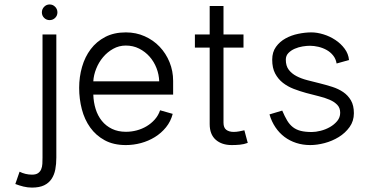

<svg xmlns="http://www.w3.org/2000/svg" viewBox="-20 -643 1658 862"><path d="M237.8 -587.4Q237.8 -572.8 227.5 -562.7Q217.3 -552.7 202.6 -552.7Q188.5 -552.7 178.2 -562.7Q168 -572.8 168 -587.4Q168 -602.1 178.2 -612.5Q188.5 -623 202.6 -623Q217.3 -623 227.5 -612.5Q237.8 -602.1 237.8 -587.4ZM232.9 64.5Q232.9 93.3 228.3 117.7Q223.6 142.1 211.4 160.4Q199.2 178.7 178 189Q156.7 199.2 123.5 199.2Q104.5 199.2 85.4 194.6Q66.4 189.9 48.8 183.1L67.9 127.9Q80.6 134.3 94.7 137.7Q108.9 141.1 123.5 141.1Q141.1 141.1 150.6 134.5Q160.2 127.9 164.8 117.2Q169.4 106.4 170.2 92.5Q170.9 78.6 170.9 64.5V-488.3H232.9Z M755.4 -131.8Q746.6 -97.7 725.3 -71.5Q704.1 -45.4 675.3 -27.6Q646.5 -9.8 612.8 -0.7Q579.1 8.3 544.9 8.3Q489.7 8.3 450.2 -13.2Q410.6 -34.7 385 -70.6Q359.4 -106.4 347.4 -152.6Q335.4 -198.7 335.4 -248.5Q335.4 -297.9 348.4 -342.8Q361.3 -387.7 387.2 -422.1Q413.1 -456.5 452.4 -477.1Q491.7 -497.6 544.9 -497.6Q590.8 -497.6 629.6 -480.2Q668.5 -462.9 696.8 -433.1Q725.1 -403.3 741.2 -363.8Q757.3 -324.2 757.3 -279.8V-218.3H398.9Q399.9 -184.1 409.4 -153.6Q418.9 -123 437.3 -100.3Q455.6 -77.6 482.7 -64.5Q509.8 -51.3 545.4 -51.3Q569.8 -51.3 593.8 -57.6Q617.7 -64 638.2 -76.2Q658.7 -88.4 674.8 -106.4Q690.9 -124.5 698.7 -147.9ZM694.8 -277.8Q693.8 -308.6 682.6 -337.4Q671.4 -366.2 651.6 -388.7Q631.8 -411.1 604.7 -424.8Q577.6 -438.5 544.9 -438.5Q514.2 -438.5 488 -423.8Q461.9 -409.2 442.6 -386.2Q423.3 -363.3 411.9 -334.5Q400.4 -305.7 398.9 -277.8Z M1092.3 -1.5Q1075.2 4.9 1056.9 6.6Q1038.6 8.3 1020.5 8.3Q975.6 8.3 948.5 -15.6Q921.4 -39.6 921.4 -85.9V-429.2H855V-488.3H921.4V-616.2H983.4V-488.3H1073.2V-429.2H983.4V-92.3Q983.4 -69.8 995.8 -60.3Q1008.3 -50.8 1029.3 -50.8Q1041 -50.8 1053.7 -53.2Q1066.4 -55.7 1077.1 -58.1Z M1491.2 -357.9Q1487.8 -378.9 1475.6 -394Q1463.4 -409.2 1446.3 -418.7Q1429.2 -428.2 1409.4 -432.9Q1389.6 -437.5 1371.1 -437.5Q1357.4 -437.5 1338.9 -434.6Q1320.3 -431.6 1303.5 -424.3Q1286.6 -417 1274.9 -405Q1263.2 -393.1 1263.2 -375Q1263.2 -347.2 1276.4 -329.8Q1289.6 -312.5 1311 -301.3Q1332.5 -290 1359.9 -283Q1387.2 -275.9 1416 -268.8Q1444.8 -261.7 1472.2 -252.9Q1499.5 -244.1 1521 -229.5Q1542.5 -214.8 1555.7 -192.1Q1568.8 -169.4 1568.8 -134.8Q1568.8 -99.6 1549.6 -72.8Q1530.3 -45.9 1501 -27.8Q1471.7 -9.8 1437.5 -0.7Q1403.3 8.3 1373 8.3Q1339.4 8.3 1310.1 -1.2Q1280.8 -10.7 1257.3 -28.3Q1233.9 -45.9 1216.6 -71.5Q1199.2 -97.2 1189.9 -129.4L1247.1 -146.5Q1258.3 -120.1 1269.3 -101.8Q1280.3 -83.5 1295.2 -72Q1310.1 -60.5 1330.3 -55.4Q1350.6 -50.3 1379.9 -50.3Q1397.5 -50.3 1419.7 -55.9Q1441.9 -61.5 1461.2 -72.5Q1480.5 -83.5 1493.9 -99.6Q1507.3 -115.7 1507.3 -136.7Q1507.3 -158.7 1494.1 -172.4Q1481 -186 1459.5 -195.3Q1438 -204.6 1410.6 -211.2Q1383.3 -217.8 1354.7 -225.6Q1326.2 -233.4 1298.8 -243.9Q1271.5 -254.4 1250 -271.2Q1228.5 -288.1 1215.3 -313Q1202.1 -337.9 1202.1 -375Q1202.1 -409.2 1219 -432.6Q1235.8 -456.1 1262 -470.5Q1288.1 -484.9 1319.1 -491.2Q1350.1 -497.6 1377.9 -497.6Q1403.3 -497.6 1432.1 -488.8Q1460.9 -480 1485.6 -463.6Q1510.3 -447.3 1527.3 -424.3Q1544.4 -401.4 1546.9 -373.5Z"/></svg>

Font: SengPathom
Style: Regular
Weight: 400
Designer: John M. Durdin
Foundry: Lao Script for Windows
Version: Version 1.300